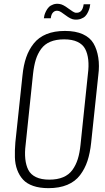

<svg xmlns="http://www.w3.org/2000/svg" viewBox="-20 -982 556 1013"><path d="M372.1 -878.9Q353.5 -880.4 325.9 -901.6Q298.3 -922.9 288.6 -924.3Q272.9 -928.2 261.5 -918Q250 -907.7 248 -885.7H211.4Q211.9 -892.6 214.4 -901.9Q216.8 -911.1 222.9 -923.3Q229 -935.5 237.8 -944.6Q246.6 -953.6 261.5 -958.7Q276.4 -963.9 294.9 -960.9Q312.5 -958.5 340.3 -937.5Q368.2 -916.5 377.9 -915Q396 -912.6 407 -923.3Q418 -934.1 421.4 -959.5H456.1Q455.1 -950.7 452.9 -941.4Q450.7 -932.1 444.8 -919.2Q439 -906.2 430.4 -897.2Q421.9 -888.2 406.5 -882.6Q391.1 -877 372.1 -878.9ZM235.8 10.7Q189.5 10.7 155.5 -1Q121.6 -12.7 101.8 -34.2Q82 -55.7 70.8 -85.7Q59.6 -115.7 58.6 -152.1Q57.6 -188.5 61 -230.5L98.6 -584Q104 -638.2 118.2 -679.2Q132.3 -720.2 158.2 -752.7Q184.1 -785.2 225.3 -802Q266.6 -818.8 322.8 -818.8Q378.9 -818.8 417 -801.5Q455.1 -784.2 473.4 -752.9Q491.7 -721.7 498.5 -678.5Q505.4 -635.3 498.5 -584L460.9 -229Q455.1 -174.3 441.4 -132.8Q427.7 -91.3 402.3 -57.9Q377 -24.4 335 -6.8Q293 10.7 235.8 10.7ZM404.8 -218.3 443.8 -591.8Q449.2 -632.8 445.6 -666.5Q441.9 -700.2 429.2 -724.1Q416.5 -748 388.7 -761.2Q360.8 -774.4 318.4 -774.4Q275.9 -774.4 245.6 -761.7Q215.3 -749 197 -723.9Q178.7 -698.7 168.9 -667.2Q159.2 -635.7 154.3 -591.8L115.2 -218.3Q109.9 -177.2 113.5 -143.3Q117.2 -109.4 129.6 -85.2Q142.1 -61 169.9 -47.6Q197.8 -34.2 240.2 -34.2Q282.7 -34.2 313.2 -47.1Q343.8 -60.1 362.1 -85.4Q380.4 -110.8 390.4 -142.8Q400.4 -174.8 404.8 -218.3Z"/></svg>

Font: Oswald
Style: Extra-Light
Weight: 200
Designer: Vernon Adams
Foundry: Vernon Adams
Version: 3.0; ttfautohint (v0.94.23-7a4d-dirty) -l 8 -r 50 -G 200 -x 